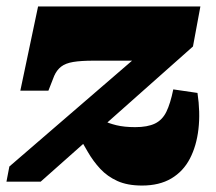

<svg xmlns="http://www.w3.org/2000/svg" viewBox="-25 -563 669 595"><path d="M415 12Q370 12 339 -2Q308 -16 286 -39.5Q264 -63 247 -92.5Q230 -122 212 -153L267 -205Q278 -198 294.5 -189.5Q311 -181 335.5 -175Q360 -169 394 -169Q432 -169 455 -180Q478 -191 490.5 -216.5Q503 -242 512 -286L587 -275Q596 -215 590 -163Q584 -111 563.5 -71.5Q543 -32 506 -10Q469 12 415 12ZM101 0H-5L4 -47L426 -411L438 -375H266Q226 -375 202 -371Q178 -367 164.5 -356.5Q151 -346 143 -328L125 -282H38L93 -543H596L573 -419Z"/></svg>

Font: Roboto Serif Black
Style: Italic
Weight: 900
Italic angle: -10°
Version: Version 1.008